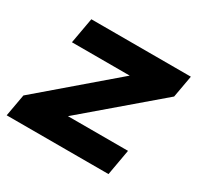

<svg xmlns="http://www.w3.org/2000/svg" viewBox="-152 -659 819 797"><g transform="rotate(30 258.0 -260.5)"><path d="M530 -415 549 -521H72L50 -398H327L-14 -106L-33 0H455L477 -124H189Z"/></g></svg>

Font: Geom Bold
Style: Bold Italic
Weight: 700
Italic angle: -10°
Version: Version 1.102